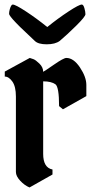

<svg xmlns="http://www.w3.org/2000/svg" viewBox="-20 -825 420 845"><path d="M1 -510 111 -570Q118 -568 127.5 -564.5Q137 -561 153.5 -545Q170 -529 170 -509Q175 -511 217.5 -540.5Q260 -570 272 -570Q304 -570 332 -528Q360 -486 360 -451V-402L257 -344L240 -358Q240 -442 224 -454Q206 -467 170 -467V-148Q170 -87 211 -79V-57L110 0Q88 -9 69 -29.5Q50 -50 50 -68V-400Q50 -444 34.5 -466Q19 -488 1 -488ZM243 -645Q223 -630 185.5 -630Q148 -630 133 -645Q121 -657 93 -683Q65 -709 51 -724Q20 -756 20 -764.5Q20 -773 23 -784Q29 -805 36 -805Q48 -805 94.5 -774.5Q141 -744 188 -706Q235 -744 281.5 -774.5Q328 -805 340 -805Q347 -805 351.5 -789Q356 -773 356 -762.5Q356 -752 315 -711.5Q274 -671 243 -645Z"/></svg>

Font: Pirata One
Style: Regular
Weight: 400
Designer: Rodrigo Fuenzalida, Nicolas Massi
Foundry: Rodrigo Fuenzalida, Nicolas Massi
Version: Version 1.001